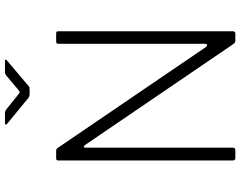

<svg xmlns="http://www.w3.org/2000/svg" viewBox="-120 -874 994 795"><g transform="rotate(-90 377.5 -477.0)"><path d="M636 -742H602C596 -742 593 -738.7 593 -732V-125C593 -119.7 591 -117 587 -117C585 -117 582.3 -119 579 -123L163 -734C161 -737.3 159 -739.5 157 -740.5C155 -741.5 151.7 -742 147 -742H120C116 -742 113.3 -741.3 112 -740C110.7 -738.7 110 -735.7 110 -731V-11C110 -3.7 113.3 0 120 0H152C159.3 0 163 -3.3 163 -10V-621C163 -625 164.2 -627.2 166.5 -627.5C168.8 -627.8 171.7 -625.7 175 -621L593 -7C597 -2.3 602 0 608 0H613H635C641.7 0 645 -3.7 645 -11V-732C645 -736 644.3 -738.7 643 -740C641.7 -741.3 639.3 -742 636 -742ZM476 -954C470.7 -954 465.7 -952 461 -948L403 -899C397.7 -895 394.3 -893 393 -893C391 -893 387.7 -895 383 -899L322 -948C319.3 -950 316.8 -951.5 314.5 -952.5C312.2 -953.5 309.3 -954 306 -954H265C261.7 -954 259.7 -953 259 -951C258.3 -949 259.7 -946.7 263 -944L363 -862C369.7 -855.3 376.7 -852 384 -852H407C411.7 -852 415.5 -853.3 418.5 -856C421.5 -858.7 423.3 -860.3 424 -861L522 -944C526 -947.3 528 -949.7 528 -951C528 -953 525.7 -954 521 -954Z"/></g></svg>

Font: Libre Franklin ExtraLight
Style: Regular
Weight: 275
Designer: Pablo Impallari, Rodrigo Fuenzalida
Foundry: Impallari Type
Version: Version 1.002; ttfautohint (v1.5)